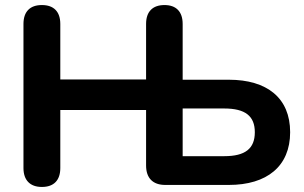

<svg xmlns="http://www.w3.org/2000/svg" viewBox="-20 -733 1204 761"><path d="M146 8C194 8 219 -19 219 -67V-297H559V-77C559 -27 586 0 635 0H887C1038 0 1130 -74 1130 -209C1130 -345 1038 -417 887 -417H704V-638C704 -687 678 -713 632 -713C585 -713 559 -687 559 -638V-418H219V-638C219 -687 193 -713 146 -713C99 -713 73 -687 73 -638V-67C73 -19 99 8 146 8ZM869 -114H704V-303H869C952 -303 990 -273 990 -209C990 -144 952 -114 869 -114Z"/></svg>

Font: SN Pro
Style: Bold
Weight: 700
Designer: Tobias Whetton
Foundry: Supernotes
Version: Version 1.003;Glyphs 3.3 (3324)